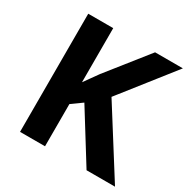

<svg xmlns="http://www.w3.org/2000/svg" viewBox="-161 -859 987 1005"><g transform="rotate(30 332.0 -357.0)"><path d="M664 0H492L305 -301L241 -255V0H90V-714H241V-387Q256 -408 271 -429Q286 -450 301 -471L494 -714H662L413 -398Z"/></g></svg>

Font: Noto Naskh Arabic
Style: Regular
Weight: 400
Designer: Monotype Design Team, David Williams, Mohamad Dakak and Nizar Qandah
Foundry: Monotype Imaging Inc.
Version: Version 2.013